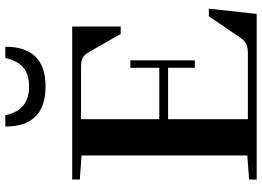

<svg xmlns="http://www.w3.org/2000/svg" viewBox="-146 -796 943 690"><g transform="rotate(-90 325.0 -451.5)"><path d="M358.9 -758.8Q214.8 -758.8 214.8 -903.3H255.4Q272.9 -817.9 357.9 -817.9Q401.9 -817.9 426.8 -839.1Q451.7 -860.4 460.9 -903.3H501.5Q501.5 -758.8 358.9 -758.8ZM24.4 0V-27.3L110.8 -33.7V-629.4L24.4 -635.7V-663.1H574.2V-488.8H547.4L481.4 -604.5Q472.7 -619.6 461.4 -625.5Q450.2 -631.3 428.7 -631.3H241.2V-350.1H425.8V-454.1H452.6V-222.2H425.8V-318.4H241.2V-31.7H477.1Q499.5 -31.7 511.5 -37.6Q523.4 -43.5 534.2 -59.1L610.8 -171.9H638.2L619.6 0Z"/></g></svg>

Font: Elstob 14pt SemiBold
Style: Regular
Weight: 600
Designer: Peter S. Baker
Version: Version 1.015